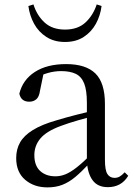

<svg xmlns="http://www.w3.org/2000/svg" viewBox="-20 -814 597 849"><path d="M189.7 14.6Q130.5 14.6 91.1 -19.1Q51.6 -52.8 51.6 -115.1Q51.6 -153.9 68.8 -184.3Q85.9 -214.6 125.4 -239Q164.9 -263.5 230.9 -282.3Q272.8 -294.9 318.8 -306.7Q364.8 -318.5 404.8 -327.7V-303.3Q364.8 -293.3 323.7 -281.5Q282.6 -269.7 248.6 -257Q185.3 -233.6 158.6 -201.7Q131.9 -169.7 131.9 -128.2Q131.9 -81.6 157.5 -58Q183.2 -34.4 225.1 -34.4Q247.6 -34.4 269.6 -43.3Q291.6 -52.2 319.7 -74.2Q347.7 -96.3 385.8 -134.4L394.5 -87.1H370.9Q339.7 -53.7 312.5 -31.1Q285.2 -8.4 256.1 3.1Q227 14.6 189.7 14.6ZM456.8 13.6Q412.1 13.6 389.8 -16.6Q367.5 -46.7 364.2 -99.7V-103.3V-359Q364.2 -415 352.1 -445.3Q339.9 -475.6 314.7 -487.6Q289.6 -499.6 250 -499.6Q221.3 -499.6 192.1 -491.4Q162.9 -483.2 129.7 -464.7L173.2 -491.9L156.8 -412.7Q153.2 -386 140.7 -375.2Q128.1 -364.3 109.4 -364.3Q73.2 -364.3 65.5 -399.7Q80.4 -461 134.1 -495.8Q187.8 -530.6 272.2 -530.6Q359.5 -530.6 401.8 -489.2Q444 -447.8 444 -354.6V-107.7Q444 -60.8 455.1 -44.2Q466.1 -27.5 486.4 -27.5Q499 -27.5 509 -33.2Q519 -38.8 531.4 -52.1L547.1 -36.7Q531.2 -10.7 508.6 1.4Q486 13.6 456.8 13.6ZM105.5 -787.4 127.9 -794.4Q143.3 -745.5 177.4 -714.3Q211.5 -683.2 267.3 -683.2Q323.9 -683.2 357.8 -714.5Q391.7 -745.9 407.7 -794.4L429.1 -787.4Q423.8 -745 404.1 -709Q384.4 -672.9 350.2 -650.7Q316.1 -628.4 267.3 -628.4Q219.5 -628.4 185 -650.7Q150.4 -672.9 130.7 -709Q111.1 -745 105.5 -787.4Z"/></svg>

Font: Noto Serif HK ExtraLight
Style: Regular
Weight: 200
Designer: Ryoko NISHIZUKA 西塚涼子 (kana & ideographs); Frank Grießhammer (Latin, Greek & Cyrillic); Wenlong ZHANG 张文龙 (bopomofo); San
Foundry: Adobe
Version: Version 2.002-H1;hotconv 1.1.0;makeotfexe 2.6.0